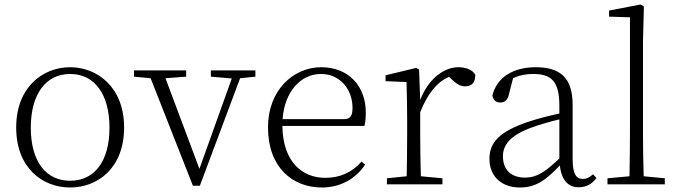

<svg xmlns="http://www.w3.org/2000/svg" viewBox="-20 -820 3012 854"><path d="M292 14C413 14 532 -71 532 -253C532 -433 412 -521 292 -521C171 -521 52 -433 52 -253C52 -72 170 14 292 14ZM292 -16C185 -16 117 -101 117 -252C117 -403 185 -491 292 -491C399 -491 467 -403 467 -252C467 -101 399 -16 292 -16Z M1116 -507H918V-479L1011 -471L867 -69L716 -472L808 -479V-507H576V-479L650 -472L838 6H869L1048 -472L1116 -479Z M1237 -290C1245 -412 1318 -491 1407 -491C1495 -491 1548 -420 1548 -340C1548 -306 1539 -290 1510 -290ZM1601 -260C1605 -275 1607 -296 1607 -320C1607 -435 1532 -521 1409 -521C1284 -521 1172 -418 1172 -254C1172 -74 1282 14 1412 14C1494 14 1563 -25 1604 -88L1588 -101C1548 -56 1496 -29 1427 -29C1325 -29 1238 -99 1236 -260Z M1844 -511 1831 -518 1695 -485V-459L1788 -455C1790 -405 1791 -349 1791 -281V-226C1791 -172 1790 -91 1789 -36L1701 -27V0H1948V-27L1852 -36C1850 -91 1849 -173 1849 -226V-321C1882 -403 1922 -454 1977 -478L1988 -468C2010 -448 2026 -436 2048 -436C2080 -436 2094 -454 2094 -487C2085 -507 2055 -521 2019 -521C1950 -521 1882 -463 1849 -375Z M2468 -115C2404 -54 2366 -30 2316 -30C2256 -30 2217 -62 2217 -125C2217 -174 2248 -216 2337 -250C2374 -264 2422 -278 2468 -289ZM2618 -45C2601 -30 2589 -24 2573 -24C2544 -24 2527 -44 2527 -113V-354C2527 -473 2473 -521 2363 -521C2262 -521 2190 -476 2170 -395C2173 -376 2185 -364 2205 -364C2226 -364 2239 -376 2244 -402L2262 -472C2292 -486 2321 -491 2350 -491C2430 -491 2468 -462 2468 -349V-315C2421 -305 2370 -292 2326 -277C2203 -235 2157 -187 2157 -114C2157 -31 2215 14 2293 14C2362 14 2408 -18 2470 -84C2477 -23 2504 13 2554 13C2586 13 2612 0 2633 -28Z M2843 -36C2841 -94 2840 -169 2840 -226V-639L2844 -791L2829 -800L2689 -773V-746L2782 -743V-226C2782 -169 2781 -94 2780 -36L2682 -27V0H2937V-27Z"/></svg>

Font: Noto Serif CJK KR ExtraLight
Style: Regular
Weight: 250
Designer: Ryoko NISHIZUKA 西塚涼子 (kana & ideographs); Frank Grießhammer (Latin, Greek & Cyrillic); Wenlong ZHANG 张文龙 (bopomofo); San
Foundry: Adobe Systems Incorporated
Version: Version 1.000;PS 1;hotconv 16.6.53;makeotf.lib2.5.65590